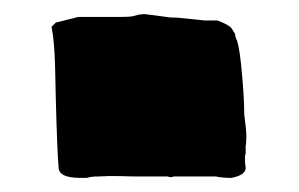

<svg xmlns="http://www.w3.org/2000/svg" viewBox="-20 -493 423 272"><path d="M94 -241Q78 -241 70 -245Q63 -249 63 -256Q61 -278 59 -355Q59 -364 58 -400Q57 -436 53 -455L59 -461L91 -469H150Q163 -469 168 -470Q171 -471 175.5 -472Q180 -473 185 -473L216 -469Q220 -468 231 -468Q240 -467 270 -464H288Q304 -458 308 -453L313 -445Q313 -441 316 -435Q320 -422 323 -386Q326 -353 326 -331Q329 -309 329 -300Q329 -290 328 -286V-275Q327 -274 327 -268Q327 -261 328 -256V-255Q328 -245 308 -241Q294 -241 286 -243H263H254H240H226Q224 -242 221.5 -242Q219 -242 218 -243H176Q165 -243 150.5 -243.5Q136 -244 119 -243Q109 -243 103 -241Z"/></svg>

Font: Sigmar One
Style: Regular
Weight: 400
Designer: Vernon Adams
Foundry: Vernon Adams
Version: Version 2.000